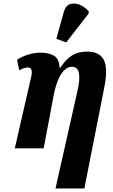

<svg xmlns="http://www.w3.org/2000/svg" viewBox="-20 -842 640 1090"><path d="M295 228 420 -327Q435 -391 428 -427Q421 -463 388 -463Q363 -463 342.5 -441Q322 -419 308 -383.5Q294 -348 286 -308L228 0H64L158 -410Q168 -459 139 -459Q129 -459 117.5 -455.5Q106 -452 89 -443L77 -503Q107 -522 141.5 -532.5Q176 -543 212 -543Q258 -543 287.5 -525Q317 -507 318 -457H322Q355 -507 390 -528Q425 -549 474 -549Q544 -549 568.5 -503.5Q593 -458 574 -356L459 228ZM356 -601 300 -622 342 -773Q352 -810 377.5 -818.5Q403 -827 432.5 -815Q462 -803 484 -777L483 -765Z"/></svg>

Font: Noto Serif Condensed ExtraBold
Style: Italic
Weight: 800
Width: 3
Italic angle: -12°
Designer: Monotype Design Team
Foundry: Monotype Imaging Inc.
Version: Version 2.014; ttfautohint (v1.8.4.7-5d5b)